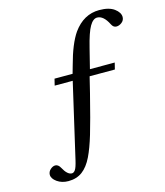

<svg xmlns="http://www.w3.org/2000/svg" viewBox="-121 -782 865 1008"><g transform="rotate(-15 311.5 -278.0)"><path d="M39.1 77.1Q39.6 60.5 52.7 48.8Q65.9 37.1 79.1 37.1Q95.7 37.1 106.9 58.1Q129.4 100.1 153.8 100.1Q164.1 100.1 172.4 87.9Q180.7 75.7 189 40L283.2 -368.2H185.1L193.8 -403.8H292L304.2 -446.8Q333.5 -557.1 372.1 -612.8Q428.2 -690.9 513.2 -690.9Q566.4 -690.9 594.7 -669.9Q623 -648.9 623 -624Q622.6 -606 608.4 -595Q594.2 -584 579.1 -584Q562.5 -584 553.2 -603Q526.9 -655.8 492.2 -655.8Q470.2 -655.8 451.7 -624Q433.1 -592.3 413.1 -511.2L386.2 -403.8H521L512.2 -368.2H375L354 -282.2Q317.9 -138.7 297.4 -70.6Q276.9 -2.4 255.9 41Q232.9 88.4 201.7 111.6Q170.4 134.8 126 134.8Q90.3 134.8 64.7 116.7Q39.1 98.6 39.1 77.1Z"/></g></svg>

Font: Linguistics Pro
Style: Italic
Weight: 400
Italic angle: -12°
Designer: Stefan Peev, Context Ltd
Foundry: Stefan Peev, Context Ltd
Version: Version 001.000